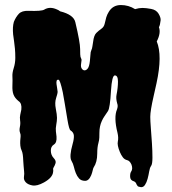

<svg xmlns="http://www.w3.org/2000/svg" viewBox="-20 -747 696 778"><path d="M469.7 -726.6Q501 -726.6 527.3 -710Q543 -714.8 557.1 -714.8Q571.3 -714.8 592.3 -710.9Q613.3 -707 622.6 -691.4Q631.8 -675.8 630.9 -665Q628.9 -645.5 624 -636.7Q632.8 -613.3 615.2 -579.1Q638.7 -522.5 614.3 -410.2Q608.4 -382.8 602.5 -357.4Q588.9 -297.9 588.9 -273.4Q588.9 -257.8 591.3 -227.5Q593.8 -197.3 595.7 -166Q597.7 -134.8 597.7 -108.4Q597.7 -82 592.3 -74.7Q586.9 -67.4 584.5 -52.2Q582 -37.1 578.1 -22.5Q574.2 -7.8 567.4 2.4Q560.5 12.7 550.3 11.2Q540 9.8 537.6 6.8Q535.2 3.9 533.2 0Q530.3 -9.8 521.5 -12.7Q507.8 -16.6 507.3 -30.8Q506.8 -44.9 511.2 -51.3Q515.6 -57.6 515.6 -64.9Q515.6 -72.3 512.7 -80.1Q505.9 -95.7 495.1 -98.1Q484.4 -100.6 477.5 -109.9Q470.7 -119.1 465.8 -130.9Q454.1 -159.2 457.5 -173.8Q460.9 -188.5 456.1 -209Q440.4 -271.5 454.1 -303.7Q459 -317.4 455.1 -327.1Q449.2 -347.7 452.1 -362.3Q458 -391.6 458 -416.5Q458 -441.4 445.3 -441.4Q433.6 -441.4 429.7 -378.9Q425.8 -309.6 417.5 -296.9Q409.2 -284.2 403.3 -275.9Q397.5 -267.6 392.6 -256.8Q382.8 -235.4 382.8 -209.5Q382.8 -183.6 381.3 -178.7Q379.9 -173.8 378.9 -168Q374 -150.4 374 -125Q374 -89.8 359.4 -68.4Q357.4 -65.4 355.5 -56.2Q353.5 -46.9 349.6 -37.1Q339.8 -13.7 324.2 -14.2Q308.6 -14.6 300.3 -23.9Q292 -33.2 287.1 -45.9Q282.2 -58.6 279.3 -71.3Q276.4 -84 269.5 -95.7Q259.8 -112.3 274.4 -164.1Q280.3 -184.6 279.3 -197.8Q278.3 -210.9 265.6 -218.8Q259.8 -222.7 253.4 -261.2Q247.1 -299.8 242.7 -325.7Q238.3 -351.6 234.4 -373Q223.6 -422.9 217.3 -423.8Q210.9 -424.8 209.5 -419.4Q208 -414.1 209 -406.2Q210 -398.4 211.4 -390.6Q212.9 -382.8 213.4 -376Q213.9 -369.1 207.5 -350.1Q201.2 -331.1 206.1 -306.6Q210.9 -282.2 210.9 -269.5Q210.9 -256.8 208 -241.7Q205.1 -226.6 206.5 -214.8Q208 -203.1 209 -193.4Q210.9 -168.9 198.2 -161.1Q185.5 -153.3 186 -135.7Q186.5 -118.2 197.3 -106.9Q208 -95.7 205.1 -85.9Q202.1 -76.2 198.2 -70.3Q194.3 -64.5 195.3 -60.5Q196.3 -56.6 195.3 -50.8Q193.4 -27.3 158.2 -7.8Q129.9 7.8 111.3 4.4Q92.8 1 84 -8.8Q75.2 -18.6 77.1 -30.8Q79.1 -43 77.6 -53.2Q76.2 -63.5 75.7 -74.2Q75.2 -85 74.2 -95.7Q73.2 -125 68.4 -135.3Q63.5 -145.5 62.5 -156.2Q61.5 -167 62 -176.3Q62.5 -185.5 63.5 -193.4Q64.5 -201.2 61 -210Q57.6 -218.8 60.5 -232.4Q63.5 -246.1 61.5 -258.8Q59.6 -271.5 62 -281.7Q64.5 -292 66.4 -302.7Q69.3 -328.1 55.7 -336.9Q40 -349.6 34.7 -363.8Q29.3 -377.9 30.3 -400.4Q31.2 -422.9 30.3 -437Q29.3 -451.2 35.6 -471.2Q42 -491.2 42 -512.7Q42 -534.2 40.5 -549.8Q39.1 -565.4 37.1 -579.1Q35.2 -592.8 33.2 -607.4Q30.3 -637.7 36.1 -658.2Q43.9 -677.7 56.2 -690.9Q68.4 -704.1 95.7 -703.1Q148.4 -701.2 159.2 -708Q181.6 -721.7 210 -709Q217.8 -706.1 223.6 -701.2Q278.3 -687.5 285.2 -657.2Q304.7 -575.2 304.7 -548.3Q304.7 -521.5 306.2 -516.6Q307.6 -511.7 309.1 -509.3Q310.5 -506.8 310.5 -503.9Q310.5 -501 308.6 -488.3Q306.6 -475.6 311.5 -468.8Q316.4 -461.9 322.8 -461.9Q329.1 -461.9 335 -468.8Q341.8 -476.6 344.2 -499.5Q346.7 -522.5 346.7 -527.3Q346.7 -536.1 350.1 -543.5Q353.5 -550.8 354.5 -559.6Q355.5 -568.4 357.4 -578.1Q360.4 -603.5 370.1 -613.3Q379.9 -623 390.6 -630.4Q401.4 -637.7 404.3 -651.4Q407.2 -665 410.6 -676.8Q414.1 -688.5 420.9 -699.2Q437.5 -726.6 469.7 -726.6Z"/></svg>

Font: Creepster Caps
Style: Regular
Weight: 400
Designer: Font Diner, Inc
Foundry: Font Diner, Inc
Version: Version 1.000